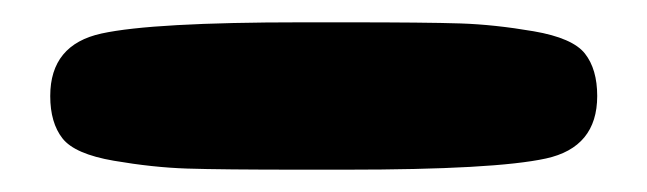

<svg xmlns="http://www.w3.org/2000/svg" viewBox="-20 -33 580 172"><path d="M250 119Q178 119 147.5 118Q117 117 82 111Q47 105 36 91Q25 77 25 53Q25 7 71 -3Q117 -13 250 -13Q263 -13 270 -13Q277 -13 290 -13Q362 -13 392.5 -12Q423 -11 458 -5Q493 1 504 15Q515 29 515 53Q515 99 469 109Q423 119 290 119Q277 119 270 119Q263 119 250 119Z"/></svg>

Font: Cherry Bomb
Style: Regular
Weight: 400
Designer: satsuyako
Foundry: satsuyako
Version: Version 4.0